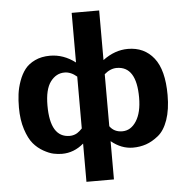

<svg xmlns="http://www.w3.org/2000/svg" viewBox="-57 -743 944 960"><g transform="rotate(-5 415.0 -263.0)"><path d="M34 -238Q34 -274 38 -305.5Q42 -337 54 -370.5Q66 -404 84.5 -428Q103 -452 135.5 -467.5Q168 -483 211 -483Q279 -483 338 -438V-687H476V-438Q536 -483 602 -483Q684 -483 732 -422.5Q780 -362 780 -236Q780 -163 762 -111.5Q744 -60 713 -35Q682 -10 651 0.5Q620 11 585 11Q527 11 476 -31V161H338V-31Q289 11 229 11Q209 11 187 6.5Q165 2 136.5 -14Q108 -30 86.5 -55.5Q65 -81 49.5 -128.5Q34 -176 34 -238ZM177 -236Q177 -75 275 -75Q286 -75 296 -78Q306 -81 313 -85.5Q320 -90 325 -94.5Q330 -99 334 -103L338 -107V-367Q308 -393 276 -393Q234 -393 205.5 -355Q177 -317 177 -236ZM476 -106Q498 -75 539 -75Q582 -75 609.5 -118Q637 -161 637 -236Q637 -393 538 -393Q506 -393 476 -367Z"/></g></svg>

Font: Coval
Style: Heavy
Weight: 900
Foundry: Context Ltd
Version: Version 001.000